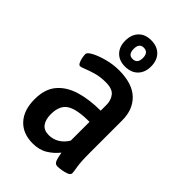

<svg xmlns="http://www.w3.org/2000/svg" viewBox="-224 -822 913 913"><g transform="rotate(45 232.5 -366.0)"><path d="M179 7Q113 7 75 -34Q37 -75 37 -149Q37 -217 71 -257Q105 -297 164 -314.5Q223 -332 298 -332V-371Q298 -402 281 -423.5Q264 -445 220 -445Q183 -445 153.5 -436.5Q124 -428 105 -420Q86 -412 79 -412Q72 -412 66.5 -423Q61 -434 58.5 -448Q56 -462 56 -471Q56 -482 81 -495.5Q106 -509 145 -519.5Q184 -530 224 -530Q313 -530 358 -487.5Q403 -445 403 -372V-155Q403 -92 408 -64Q413 -36 413 -26Q413 -16 398.5 -10Q384 -4 367 -1.5Q350 1 340 1Q325 1 319 -12.5Q313 -26 307 -59Q285 -31 254 -12Q223 7 179 7ZM205 -75Q234 -75 258 -89.5Q282 -104 298 -131V-257Q212 -257 177 -234Q142 -211 142 -153Q142 -116 157.5 -95.5Q173 -75 205 -75ZM231 -562Q191 -562 168 -586Q145 -610 145 -650Q145 -691 168 -715Q191 -739 231 -739Q272 -739 295.5 -715Q319 -691 319 -650Q319 -610 295.5 -586Q272 -562 231 -562ZM231 -613Q263 -613 263 -651Q263 -689 231 -689Q201 -689 201 -651Q201 -613 231 -613Z"/></g></svg>

Font: Asap Condensed Medium
Style: Regular
Weight: 500
Width: 3
Designer: Pablo Cosgaya
Foundry: Omnibus-Type
Version: Version 3.001; ttfautohint (v1.8.4.7-5d5b)